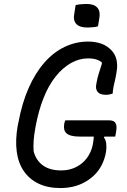

<svg xmlns="http://www.w3.org/2000/svg" viewBox="-20 -930 640 970"><path d="M362 -904Q368 -906 375 -907Q382 -908 389 -908.5Q396 -909 403.5 -909.5Q411 -910 418 -910Q455 -910 471.5 -891.5Q488 -873 482 -839L475 -797Q469 -795 462.5 -794Q456 -793 449 -792.5Q442 -792 434.5 -791.5Q427 -791 420 -791Q382 -791 365 -809.5Q348 -828 356 -865ZM310 -322H531Q548 -322 557 -315.5Q566 -309 568 -294.5Q570 -280 565 -255L562 -240H382Q357 -240 340.5 -244.5Q324 -249 315.5 -257Q307 -265 304.5 -276.5Q302 -288 304 -301Q305 -308 306.5 -313Q308 -318 310 -322ZM425 -720Q445 -720 462 -717Q479 -714 493 -709Q507 -704 519 -696Q531 -688 541 -678Q562 -657 568.5 -628.5Q575 -600 569 -567Q566 -546 562 -529.5Q558 -513 554.5 -496Q551 -479 549 -457Q542 -455 533.5 -453Q525 -451 515 -451Q485 -451 473 -466Q461 -481 467 -508Q472 -538 479.5 -560Q487 -582 493 -602.5Q499 -623 500 -647L508 -599Q494 -619 474 -627Q454 -635 425 -635Q380 -635 338.5 -611.5Q297 -588 261.5 -544Q226 -500 200.5 -436Q175 -372 160 -292L157 -274Q152 -247 150 -219Q148 -191 150 -165Q163 -118 198 -93.5Q233 -69 289 -69Q330 -69 363.5 -85.5Q397 -102 419 -131.5Q441 -161 449 -200Q451 -213 452.5 -224Q454 -235 454.5 -245.5Q455 -256 453 -266H519L505 -235Q514 -225 516.5 -206Q519 -187 516 -165Q510 -128 494 -96.5Q478 -65 452 -41Q431 -22 405 -8Q379 6 349 13Q319 20 285 20Q221 20 174.5 -2.5Q128 -25 100 -66Q72 -107 64.5 -164.5Q57 -222 69 -292L73 -311Q91 -409 124.5 -485Q158 -561 204 -613.5Q250 -666 306.5 -693Q363 -720 425 -720Z"/></svg>

Font: Rec Mono Duotone
Style: Italic
Weight: 400
Italic angle: -10°
Monospace: yes
Version: Version 1.085; ttfautohint (v1.8.4.7-5d5b)